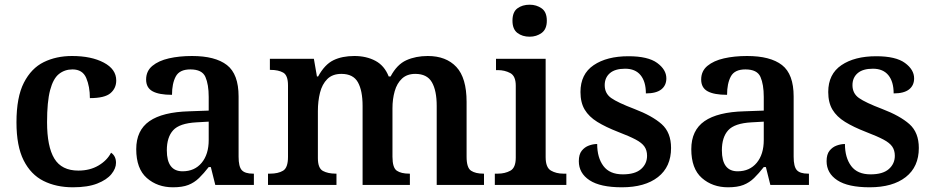

<svg xmlns="http://www.w3.org/2000/svg" viewBox="-20 -786 3964 816"><path d="M290 10Q219 10 165 -17Q111 -44 80.5 -104.5Q50 -165 50 -266Q50 -373 81.5 -434.5Q113 -496 166 -522Q219 -548 286 -548Q368 -548 421 -520Q474 -492 474 -444Q474 -411 449.5 -390Q425 -369 362 -369Q362 -418 346.5 -454.5Q331 -491 288 -491Q255 -491 230.5 -471.5Q206 -452 193 -403Q180 -354 180 -267Q180 -163 211 -112Q242 -61 313 -61Q362 -61 398.5 -82.5Q435 -104 452 -137Q473 -123 473 -94Q473 -70 453.5 -46Q434 -22 393.5 -6Q353 10 290 10Z M715 10Q649 10 604 -29.5Q559 -69 559 -152Q559 -232 615 -271Q671 -310 785 -313L867 -316V-374Q867 -427 853 -459Q839 -491 789 -491Q743 -491 727 -461Q711 -431 711 -383Q656 -383 628.5 -398Q601 -413 601 -448Q601 -484 627.5 -506Q654 -528 698 -538Q742 -548 796 -548Q895 -548 944.5 -509.5Q994 -471 994 -376V-120Q994 -78 1007.5 -63Q1021 -48 1055 -48H1059V0H895L876 -76H867Q846 -49 826 -29.5Q806 -10 780.5 0Q755 10 715 10ZM756 -58Q807 -58 837 -94Q867 -130 867 -191V-269L814 -266Q743 -262 716 -232.5Q689 -203 689 -147Q689 -58 756 -58Z M1119 0V-48H1128Q1162 -48 1183 -60.5Q1204 -73 1204 -119V-423Q1204 -466 1183.5 -477.5Q1163 -489 1130 -489H1127V-536H1314L1327 -461H1332Q1360 -512 1397 -530Q1434 -548 1486 -548Q1537 -548 1575.5 -527.5Q1614 -507 1632 -461H1640Q1667 -512 1707 -530Q1747 -548 1798 -548Q1876 -548 1919.5 -501.5Q1963 -455 1963 -353V-120Q1963 -73 1982 -60.5Q2001 -48 2034 -48H2037V0H1836V-336Q1836 -401 1815.5 -436.5Q1795 -472 1745 -472Q1710 -472 1688.5 -452Q1667 -432 1657.5 -398.5Q1648 -365 1648 -326V-120Q1648 -73 1666.5 -60.5Q1685 -48 1719 -48H1722V0H1521V-336Q1521 -401 1501 -436.5Q1481 -472 1431 -472Q1393 -472 1371 -450Q1349 -428 1340 -392Q1331 -356 1331 -314V-114Q1331 -71 1352.5 -59.5Q1374 -48 1407 -48H1410V0Z M2231 -630Q2200 -630 2179 -646Q2158 -662 2158 -698Q2158 -735 2179 -750.5Q2200 -766 2231 -766Q2260 -766 2282 -750.5Q2304 -735 2304 -698Q2304 -662 2282 -646Q2260 -630 2231 -630ZM2083 0V-48H2096Q2126 -48 2149 -60.5Q2172 -73 2172 -116V-422Q2172 -463 2148.5 -475.5Q2125 -488 2096 -488H2088V-536H2299V-118Q2299 -74 2321.5 -61Q2344 -48 2374 -48H2387V0Z M2623 10Q2531 10 2485.5 -20Q2440 -50 2440 -101Q2440 -130 2452.5 -145.5Q2465 -161 2483 -167.5Q2501 -174 2518 -174Q2518 -116 2544.5 -80.5Q2571 -45 2627 -45Q2679 -45 2704.5 -67.5Q2730 -90 2730 -124Q2730 -147 2719 -163Q2708 -179 2681.5 -193Q2655 -207 2608 -225Q2554 -246 2518.5 -268Q2483 -290 2465 -320Q2447 -350 2447 -395Q2447 -471 2503 -509Q2559 -547 2651 -547Q2734 -547 2773 -518.5Q2812 -490 2812 -453Q2812 -423 2790.5 -406Q2769 -389 2725 -389Q2725 -439 2702.5 -466.5Q2680 -494 2637 -494Q2594 -494 2572 -475Q2550 -456 2550 -424Q2550 -389 2577.5 -369.5Q2605 -350 2676 -323Q2752 -294 2792 -258.5Q2832 -223 2832 -157Q2832 -77 2776.5 -33.5Q2721 10 2623 10Z M3074 10Q3008 10 2963 -29.5Q2918 -69 2918 -152Q2918 -232 2974 -271Q3030 -310 3144 -313L3226 -316V-374Q3226 -427 3212 -459Q3198 -491 3148 -491Q3102 -491 3086 -461Q3070 -431 3070 -383Q3015 -383 2987.5 -398Q2960 -413 2960 -448Q2960 -484 2986.5 -506Q3013 -528 3057 -538Q3101 -548 3155 -548Q3254 -548 3303.5 -509.5Q3353 -471 3353 -376V-120Q3353 -78 3366.5 -63Q3380 -48 3414 -48H3418V0H3254L3235 -76H3226Q3205 -49 3185 -29.5Q3165 -10 3139.5 0Q3114 10 3074 10ZM3115 -58Q3166 -58 3196 -94Q3226 -130 3226 -191V-269L3173 -266Q3102 -262 3075 -232.5Q3048 -203 3048 -147Q3048 -58 3115 -58Z M3676 10Q3584 10 3538.5 -20Q3493 -50 3493 -101Q3493 -130 3505.5 -145.5Q3518 -161 3536 -167.5Q3554 -174 3571 -174Q3571 -116 3597.5 -80.5Q3624 -45 3680 -45Q3732 -45 3757.5 -67.5Q3783 -90 3783 -124Q3783 -147 3772 -163Q3761 -179 3734.5 -193Q3708 -207 3661 -225Q3607 -246 3571.5 -268Q3536 -290 3518 -320Q3500 -350 3500 -395Q3500 -471 3556 -509Q3612 -547 3704 -547Q3787 -547 3826 -518.5Q3865 -490 3865 -453Q3865 -423 3843.5 -406Q3822 -389 3778 -389Q3778 -439 3755.5 -466.5Q3733 -494 3690 -494Q3647 -494 3625 -475Q3603 -456 3603 -424Q3603 -389 3630.5 -369.5Q3658 -350 3729 -323Q3805 -294 3845 -258.5Q3885 -223 3885 -157Q3885 -77 3829.5 -33.5Q3774 10 3676 10Z"/></svg>

Font: Noto Serif Hentaigana SemiBold
Style: Regular
Weight: 600
Designer: Kazuhiro Yamada
Foundry: nipponia
Version: Version 1.000; ttfautohint (v1.8.4.7-5d5b)